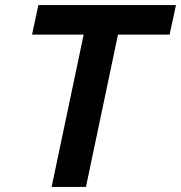

<svg xmlns="http://www.w3.org/2000/svg" viewBox="-20 -735 712 755"><path d="M183 0 309 -599H106L131 -715H672L647 -599H444L318 0Z"/></svg>

Font: Wix Madefor Text
Style: Bold Italic
Weight: 700
Italic angle: -12°
Designer: Dalton Maag Ltd
Foundry: Dalton Maag Ltd
Version: Version 3.100